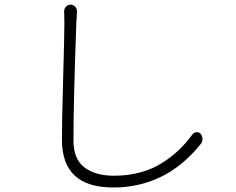

<svg xmlns="http://www.w3.org/2000/svg" viewBox="-20 -788 1040 846"><path d="M262.7 -735.4Q261.7 -748 270 -757.8Q278.3 -767.6 291 -767.6Q303.7 -767.6 312 -757.8Q320.3 -748 319.3 -735.4Q317.4 -714.8 316.4 -688.5Q303.7 -342.8 303.7 -168Q303.7 -87.9 351.6 -50.8Q399.4 -13.7 482.4 -13.7Q544.9 -13.7 599.6 -28.8Q654.3 -43.9 696.3 -71.3Q738.3 -98.6 769.5 -128.4Q800.8 -158.2 829.1 -197.3Q835.9 -205.1 846.7 -205.6Q857.4 -206.1 864.3 -198.2Q872.1 -187.5 872.1 -174.8Q872.1 -163.1 864.3 -153.3Q710.9 38.1 478.5 38.1Q252.9 38.1 252.9 -171.9Q252.9 -253.9 258.3 -444.3Q263.7 -634.8 263.7 -688.5Q263.7 -716.8 262.7 -735.4Z"/></svg>

Font: Gen Jyuu Gothic L Monospace Light
Style: Regular
Weight: 300
Designer: [Source Han Sans]
Ryoko NISHIZUKA  (kana & ideographs); Paul D. Hunt (Latin, Greek & Cyrillic); Wenlong ZHANG  (bopomofo
Version: Version 1.002.20150607